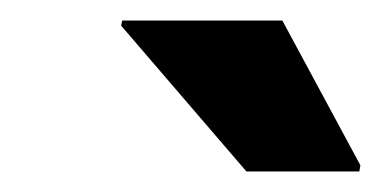

<svg xmlns="http://www.w3.org/2000/svg" viewBox="-20 -743 371 187"><path d="M220 -576 98 -718 99 -723H255L331 -582L330 -576Z"/></svg>

Font: Saira SemiExpanded
Style: Bold Italic
Weight: 700
Width: 6
Italic angle: -12°
Designer: Hector Gatti with collaboration of the Omnibus-Type team
Foundry: Omnibus-Type
Version: Version 1.101